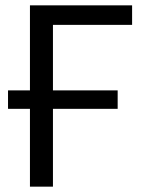

<svg xmlns="http://www.w3.org/2000/svg" viewBox="-20 -714 540 718"><path d="M10 -307V-376H92V-694H474V-621H178V-376H420V-307H178V-16H92V-307Z"/></svg>

Font: D2Coding ligature
Style: Regular
Weight: 400
Monospace: yes
Designer: Yong-Rak Park; Jeong-Hwan Yoon; Sang-Min Lee;
Foundry: NHN Corporation
Version: Version 1.3.2; Build 20180524